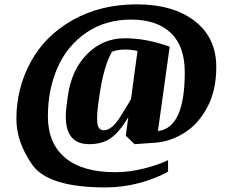

<svg xmlns="http://www.w3.org/2000/svg" viewBox="-20 -691 1031 863"><path d="M810.5 -366.2Q810.5 -483.4 747.6 -543.2Q684.6 -603 569.3 -603Q454.1 -603 368.2 -544.4Q282.2 -485.8 238.8 -387.5Q195.3 -289.1 195.3 -168Q195.3 -46.9 272.9 18.1Q350.6 83 497.6 83Q561.5 83 627.2 66.4Q692.9 49.8 735.4 28.8V80.6Q679.2 112.3 605.5 131.8Q531.7 151.4 454.1 151.4Q195.8 151.4 124.5 48.8Q53.2 -53.7 53.7 -157.2Q53.7 -293.5 117.7 -411.9Q181.6 -530.3 306.6 -600.8Q431.6 -671.4 594.7 -671.4Q757.8 -671.4 855 -596.7Q952.1 -522 952.1 -389.6Q952.1 -284.2 911.6 -208.5Q871.1 -132.8 808.8 -94Q746.6 -55.2 680.7 -49.8L585 -43L545.4 -81.1L556.6 -164.1Q517.1 -97.7 478.3 -70.3Q439.5 -43 380.9 -43Q257.8 -43 278.8 -212.4L284.7 -257.8Q301.3 -377.4 371.8 -448.2Q442.4 -519 540.5 -519Q638.7 -519 742.7 -481L689.9 -102.1Q810.5 -115.2 810.5 -366.2ZM598.1 -461.9Q569.3 -468.3 540 -468.3Q510.3 -468.3 483.4 -458.5Q446.8 -394.5 428.7 -272.9L423.8 -239.3Q414.1 -174.8 417.2 -140.1Q420.4 -105.5 446.8 -105.5Q482.4 -105.5 519.8 -164.8Q557.1 -224.1 568.8 -245.6Z"/></svg>

Font: NoticiaText-Bold
Style: Bold
Weight: 700
Designer: JM Sole
Foundry: JM Sole
Version: Version 1.003